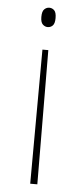

<svg xmlns="http://www.w3.org/2000/svg" viewBox="-53 -573 338 780"><g transform="rotate(5 116.5 -183.5)"><path d="M127 -371 130 176H101L103 -371ZM116 -543Q128 -543 136.5 -534.5Q145 -526 145 -503Q145 -481 136.5 -472.5Q128 -464 116 -464Q105 -464 96 -472.5Q87 -481 87 -503Q87 -526 96 -534.5Q105 -543 116 -543Z"/></g></svg>

Font: Noto Serif Armenian Condensed Thin
Style: Regular
Weight: 100
Width: 3
Designer: Monotype Design Team
Foundry: Monotype Imaging Inc.
Version: Version 2.008; ttfautohint (v1.8.4.7-5d5b)